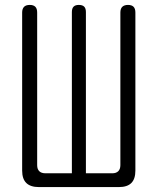

<svg xmlns="http://www.w3.org/2000/svg" viewBox="-20 -760 640 780"><path d="M138 0Q104 0 87 -16.5Q70 -33 70 -67V-709Q70 -724 77.5 -732Q85 -740 101 -740Q116 -740 123.5 -732.5Q131 -725 131 -709V-89Q131 -73 139.5 -64.5Q148 -56 165 -56H272V-711Q272 -726 279 -733Q286 -740 300 -740Q315 -740 322 -733Q329 -726 329 -711V-56H436Q452 -56 460.5 -64.5Q469 -73 469 -89V-709Q469 -725 477 -732.5Q485 -740 500 -740Q515 -740 522.5 -732.5Q530 -725 530 -709V-67Q530 -33 513.5 -16.5Q497 0 463 0Z"/></svg>

Font: Maple Mono NL ExtraLight
Style: Regular
Weight: 275
Monospace: yes
Designer: subframe7536
Version: Version 7.000